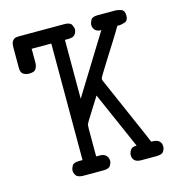

<svg xmlns="http://www.w3.org/2000/svg" viewBox="-95 -693 714 775"><g transform="rotate(-15 262.5 -305.5)"><path d="M20 -574Q20 -588 23.5 -595.5Q27 -603 32.5 -606.5Q38 -610 44.5 -610.5Q51 -611 57 -611H243Q267 -611 273 -599.5Q279 -588 279 -580Q279 -569 271.5 -559Q264 -549 243 -549H229V-303L381 -549Q363 -549 355 -558.5Q347 -568 347 -579Q347 -587 353 -599Q359 -611 382 -611H455Q467 -611 480.5 -606Q494 -601 494 -580Q494 -559 480 -554Q466 -549 455 -549H448Q431 -520 411 -488.5Q391 -457 373.5 -429Q356 -401 344 -381.5Q332 -362 332 -358Q332 -353 335 -347L446 -93L459 -62H464Q468 -62 474.5 -61Q481 -60 487 -57Q493 -54 497 -47.5Q501 -41 501 -30Q501 -21 494.5 -10.5Q488 0 464 0H399Q379 -1 372 -10Q365 -19 365 -30Q365 -40 371.5 -51Q378 -62 398 -62L294 -299L238 -210L230 -195L229 -178V-62H243Q255 -62 262 -58.5Q269 -55 273 -49.5Q277 -44 278 -38.5Q279 -33 279 -30Q279 -22 272.5 -11Q266 0 243 0H157Q135 -1 128.5 -11Q122 -21 122 -31Q122 -39 128 -50.5Q134 -62 158 -62H172V-549H90V-491Q90 -477 83.5 -466Q77 -455 57 -455H52Q41 -455 30.5 -461.5Q20 -468 20 -489Z"/></g></svg>

Font: CMU Typewriter Custom
Style: Regular
Weight: 500
Monospace: yes
Version: Version 0.7.0